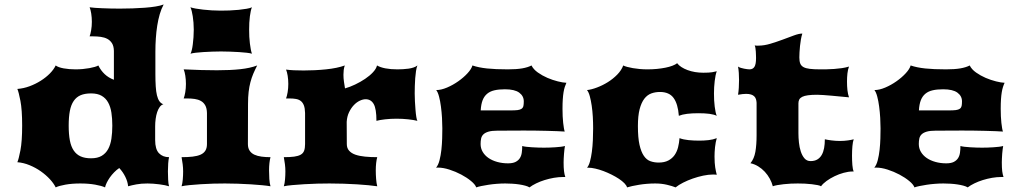

<svg xmlns="http://www.w3.org/2000/svg" viewBox="-20 -813 4450 838"><path d="M55.7 -105Q61.5 -117.7 69.1 -156.7Q76.7 -195.8 76.7 -265.1Q76.7 -334 69.1 -373Q61.5 -412.1 55.7 -424.8Q82.5 -426.8 108.9 -436.5Q135.3 -446.3 158 -460.7Q180.7 -475.1 197.8 -492.4Q214.8 -509.8 223.1 -527.3Q233.9 -519 257.8 -514.6Q281.7 -510.3 309.6 -510.3Q325.7 -510.3 341.3 -511.7Q356.9 -513.2 370.1 -515.6Q383.3 -518.1 393.6 -521Q403.8 -523.9 409.2 -527.3Q419.9 -505.4 436.8 -489.5Q453.6 -473.6 477.1 -464.8V-590.8Q476.6 -611.8 468.8 -624.3Q460.9 -636.7 448.5 -643.3Q436 -649.9 419.9 -652.1Q403.8 -654.3 386.7 -654.3H371.1Q375 -664.1 377.9 -681.4Q380.9 -698.7 380.9 -717.8Q380.9 -736.3 378.2 -753.7Q375.5 -771 371.1 -781.2Q380.4 -779.8 394.3 -778.8Q408.2 -777.8 425.3 -777.1Q442.4 -776.4 462.2 -775.9Q481.9 -775.4 502.4 -775.4Q530.3 -775.4 558.6 -776.4Q586.9 -777.3 612.5 -779.3Q638.2 -781.2 659.4 -784.7Q680.7 -788.1 694.3 -793.5Q684.1 -774.4 677.2 -751Q670.4 -727.5 666.3 -701.2Q662.1 -674.8 660.2 -646Q658.2 -617.2 658.2 -587.4V-489.7Q658.2 -459.5 659.7 -436.3Q661.1 -413.1 665 -397Q668.9 -380.9 675.8 -371.1Q682.6 -361.3 693.4 -357.9H692.9Q684.1 -355.5 677.2 -346.2Q670.4 -336.9 666 -323.7Q661.6 -310.5 659.4 -294.2Q657.2 -277.8 657.2 -261.2V-201.7Q657.2 -161.6 673.8 -144.3Q690.4 -127 717.8 -127Q715.3 -116.2 714.1 -99.6Q712.9 -83 712.9 -64.9Q712.9 -46.9 713.9 -28.6Q714.8 -10.3 717.8 0Q710.9 -2.4 699.7 -4.6Q688.5 -6.8 675.5 -8.5Q662.6 -10.3 649.2 -11.2Q635.7 -12.2 624 -12.2Q596.2 -12.2 575.4 -8.3Q554.7 -4.4 539.1 0Q537.6 -19.5 527.1 -41Q516.6 -62.5 500.5 -79.6Q488.8 -71.8 478.3 -61Q467.8 -50.3 459.7 -38.8Q451.7 -27.3 446 -15.9Q440.4 -4.4 438.5 4.9Q423.8 -2 395.3 -7.1Q366.7 -12.2 330.1 -12.2Q294.4 -12.2 265.6 -7.1Q236.8 -2 223.1 4.9Q214.8 -12.2 197.8 -30.8Q180.7 -49.3 158.2 -65.2Q135.7 -81.1 109.1 -92Q82.5 -103 55.7 -105ZM279.8 -264.6Q279.8 -227.1 284.9 -200.2Q290 -173.3 301.8 -156Q313.5 -138.7 332 -130.4Q350.6 -122.1 377.4 -122.1Q405.8 -122.1 423.8 -132.8Q441.9 -143.6 452.1 -162.6Q462.4 -181.6 466.3 -207.8Q470.2 -233.9 470.2 -264.6Q470.2 -295.4 466.3 -321Q462.4 -346.7 452.1 -365.5Q441.9 -384.3 423.8 -394.8Q405.8 -405.3 377.4 -405.3Q350.6 -405.3 332 -397.5Q313.5 -389.6 301.8 -372.6Q290 -355.5 284.9 -328.9Q279.8 -302.2 279.8 -264.6Z M811.5 -578.6Q814.5 -584 817.1 -594.7Q819.8 -605.5 821.5 -619.6Q823.2 -633.8 824.5 -650.1Q825.7 -666.5 825.7 -683.6Q825.7 -699.2 824.5 -714.1Q823.2 -729 821.3 -741.9Q819.3 -754.9 816.7 -765.1Q814 -775.4 811 -781.2Q819.8 -778.3 834.2 -775.6Q848.6 -772.9 866.5 -771Q884.3 -769 904.1 -767.8Q923.8 -766.6 942.9 -766.6Q960.4 -766.6 981.2 -767.3Q1002 -768.1 1021.2 -770Q1040.5 -772 1056.2 -774.7Q1071.8 -777.3 1079.6 -781.2Q1076.7 -774.9 1074.5 -764.6Q1072.3 -754.4 1070.6 -741.5Q1068.8 -728.5 1068.1 -713.6Q1067.4 -698.7 1067.4 -683.6Q1067.4 -668 1068.1 -652.8Q1068.8 -637.7 1070.6 -623.8Q1072.3 -609.9 1074.5 -598.1Q1076.7 -586.4 1079.6 -578.6Q1071.8 -581.1 1056.9 -582.8Q1042 -584.5 1023.2 -585.7Q1004.4 -586.9 983.9 -587.6Q963.4 -588.4 944.3 -588.4Q925.3 -588.4 905.3 -587.6Q885.3 -586.9 866.9 -585.7Q848.6 -584.5 834 -582.8Q819.3 -581.1 811.5 -578.6ZM772.5 0Q776.4 -12.7 777.8 -30.3Q779.3 -47.9 779.3 -64.9Q779.3 -80.6 777.3 -96.2Q775.4 -111.8 772.5 -127Q799.8 -127 820.6 -129.4Q841.3 -131.8 855.2 -137.9Q869.1 -144 876.2 -155.3Q883.3 -166.5 883.3 -184.1V-319.8Q882.8 -340.8 875.7 -353.3Q868.7 -365.7 856.9 -372.3Q845.2 -378.9 829.8 -381.1Q814.5 -383.3 797.4 -383.3H781.7Q785.6 -393.1 788.6 -410.4Q791.5 -427.7 791.5 -446.8Q791.5 -465.3 788.8 -482.7Q786.1 -500 781.7 -510.3Q823.2 -508.3 859.1 -507.3Q895 -506.3 926.8 -506.3Q985.8 -506.3 1028.8 -511Q1071.8 -515.6 1102.5 -527.3Q1092.8 -508.3 1085.4 -491Q1078.1 -473.6 1073 -454.3Q1067.9 -435.1 1065.2 -412.1Q1062.5 -389.2 1062.5 -359.4L1062 -184.1Q1062 -166.5 1069.6 -155.3Q1077.1 -144 1090.3 -137.9Q1103.5 -131.8 1121.6 -129.4Q1139.6 -127 1160.6 -127Q1157.7 -116.7 1156 -101.6Q1154.3 -86.4 1154.3 -69.3Q1154.3 -50.8 1155.5 -32Q1156.7 -13.2 1160.6 0Q1147.5 -2.4 1124.5 -4.6Q1101.6 -6.8 1074.5 -8.5Q1047.4 -10.3 1017.8 -11.2Q988.3 -12.2 961.9 -12.2Q938.5 -12.2 910.9 -11.5Q883.3 -10.7 856.7 -9Q830.1 -7.3 807.6 -5.1Q785.2 -2.9 772.5 0Z M1218.8 0Q1222.7 -12.7 1224.1 -30.3Q1225.6 -47.9 1225.6 -64.9Q1225.6 -80.6 1223.6 -96.2Q1221.7 -111.8 1218.8 -127Q1246.1 -127 1263.9 -129.4Q1281.7 -131.8 1292.5 -137.9Q1303.2 -144 1307.4 -155.3Q1311.5 -166.5 1311.5 -184.1V-319.8Q1311 -340.8 1306.2 -353.3Q1301.3 -365.7 1292.7 -372.3Q1284.2 -378.9 1271.7 -381.1Q1259.3 -383.3 1243.7 -383.3H1228.5Q1232.4 -393.1 1235.4 -410.4Q1238.3 -427.7 1238.3 -446.8Q1238.3 -465.3 1235.6 -482.2Q1232.9 -499 1228.5 -509.3Q1242.7 -507.3 1262.5 -506.3Q1282.2 -505.4 1305.2 -505.4Q1328.6 -505.4 1353.8 -506.6Q1378.9 -507.8 1402.8 -510.3Q1426.8 -512.7 1448 -517.1Q1469.2 -521.5 1484.9 -527.3Q1481.4 -517.6 1480.2 -507.6Q1479 -497.6 1479 -486.8Q1479 -471.7 1481.2 -456.5Q1483.4 -441.4 1485.8 -427.2Q1506.8 -433.1 1530 -444.1Q1553.2 -455.1 1573.5 -468.8Q1593.8 -482.4 1607.9 -497.6Q1622.1 -512.7 1625.5 -527.3Q1639.6 -519 1662.4 -514.6Q1685.1 -510.3 1714.4 -510.3Q1726.1 -510.3 1738.8 -511Q1751.5 -511.7 1763.4 -513.4Q1775.4 -515.1 1785.4 -518.6Q1795.4 -522 1801.8 -527.3Q1797.9 -517.6 1795.7 -502.9Q1793.5 -488.3 1792.2 -471.4Q1791 -454.6 1790.5 -437.3Q1790 -419.9 1790 -404.8Q1790 -389.6 1791 -370.4Q1792 -351.1 1793.5 -333.3Q1794.9 -315.4 1797.1 -302.2Q1799.3 -289.1 1801.8 -285.6Q1785.6 -289.6 1761.5 -292.2Q1737.3 -294.9 1710.9 -294.9Q1684.6 -294.9 1661.1 -292.2Q1637.7 -289.6 1623 -285.6Q1623 -337.9 1611.1 -358.9Q1599.1 -379.9 1575.7 -379.9Q1564 -379.9 1550 -373.3Q1536.1 -366.7 1524.2 -354Q1512.2 -341.3 1503.4 -323Q1494.6 -304.7 1493.2 -281.2L1493.7 -184.1Q1493.7 -166.5 1503.7 -155.3Q1513.7 -144 1531.2 -137.9Q1548.8 -131.8 1573.2 -129.4Q1597.7 -127 1626.5 -127Q1623.5 -116.7 1621.8 -101.6Q1620.1 -86.4 1620.1 -69.3Q1620.1 -50.8 1621.6 -32Q1623 -13.2 1626.5 0Q1610.8 -2.4 1587.9 -4.6Q1564.9 -6.8 1537.6 -8.5Q1510.3 -10.3 1479.5 -11.2Q1448.7 -12.2 1418 -12.2Q1394.5 -12.2 1365.5 -11.5Q1336.4 -10.7 1308.1 -9Q1279.8 -7.3 1255.6 -5.1Q1231.4 -2.9 1218.8 0Z M1883.3 -81.1Q1893.1 -92.8 1898.4 -113.8Q1903.8 -134.8 1906.5 -159.4Q1909.2 -184.1 1909.9 -209Q1910.6 -233.9 1910.6 -252.9Q1910.6 -272.9 1909.2 -298.3Q1907.7 -323.7 1904.5 -347.9Q1901.4 -372.1 1896.2 -391.6Q1891.1 -411.1 1883.8 -419.9Q1905.3 -419.9 1931.2 -430.9Q1957 -441.9 1980.2 -458.3Q2003.4 -474.6 2020.5 -493.2Q2037.6 -511.7 2042 -527.3Q2068.8 -518.1 2105.5 -514.2Q2142.1 -510.3 2196.3 -510.3Q2234.4 -510.3 2259.3 -514.6Q2284.2 -519 2299.8 -527.3Q2308.1 -510.3 2327.4 -496.6Q2346.7 -482.9 2369.4 -473.1Q2392.1 -463.4 2414.8 -457.8Q2437.5 -452.1 2452.1 -451.7Q2448.2 -443.4 2445.1 -433.6Q2441.9 -423.8 2439.7 -410.6Q2437.5 -397.5 2436.3 -379.6Q2435.1 -361.8 2435.1 -337.9Q2435.1 -321.3 2435.8 -305.7Q2436.5 -290 2438 -276.9Q2439.5 -263.7 2441.2 -253.7Q2442.9 -243.7 2444.8 -238.8Q2432.6 -239.7 2412.1 -240.5Q2391.6 -241.2 2367.2 -241.9Q2342.8 -242.7 2316.2 -242.9Q2289.6 -243.2 2265.6 -243.2Q2237.3 -243.2 2209.2 -242.9Q2181.2 -242.7 2151.4 -242.7Q2126.5 -242.7 2111.8 -238.3Q2097.2 -233.9 2089.6 -226.3Q2082 -218.8 2079.8 -208Q2077.6 -197.3 2077.6 -184.6Q2077.6 -165.5 2086.9 -149.9Q2096.2 -134.3 2112.3 -123.3Q2128.4 -112.3 2150.4 -106.2Q2172.4 -100.1 2197.3 -100.1Q2217.8 -100.1 2230 -106.2Q2242.2 -112.3 2248.8 -122.6Q2255.4 -132.8 2257.3 -146.5Q2259.3 -160.2 2259.3 -175.8Q2265.1 -173.8 2276.9 -172.4Q2288.6 -170.9 2302.2 -170.2Q2315.9 -169.4 2329.8 -168.9Q2343.8 -168.5 2354 -168.5Q2364.3 -168.5 2377.4 -168.9Q2390.6 -169.4 2403.6 -170.2Q2416.5 -170.9 2427.7 -172.4Q2439 -173.8 2445.8 -175.8Q2444.8 -170.4 2443.6 -161.4Q2442.4 -152.3 2441.7 -142.1Q2440.9 -131.8 2440.4 -121.6Q2439.9 -111.3 2439.9 -104.5Q2439.9 -80.6 2441.7 -66.2Q2443.4 -51.8 2447.3 -40.5H2438.5Q2418.5 -40.5 2397.5 -36.9Q2376.5 -33.2 2356.9 -27.1Q2337.4 -21 2320.3 -12.7Q2303.2 -4.4 2291 4.9Q2284.2 0.5 2272.2 -2.7Q2260.3 -5.9 2245.8 -8.1Q2231.4 -10.3 2215.6 -11.2Q2199.7 -12.2 2185.1 -12.2Q2167.5 -12.2 2148.4 -10.7Q2129.4 -9.3 2112.1 -6.6Q2094.7 -3.9 2080.6 -1Q2066.4 2 2058.6 4.9Q2054.2 -7.8 2035.9 -22.9Q2017.6 -38.1 1993.2 -51Q1968.8 -64 1941.4 -72.8Q1914.1 -81.5 1891.6 -81.5Q1889.2 -81.5 1887.2 -81.3Q1885.3 -81.1 1883.3 -81.1ZM2208 -331.1Q2227.5 -331.1 2239 -332.5Q2250.5 -334 2256.6 -338.4Q2262.7 -342.8 2264.4 -350.3Q2266.1 -357.9 2266.1 -370.6Q2266.1 -394 2246.1 -408.7Q2226.1 -423.3 2183.6 -423.3Q2157.2 -423.3 2138.2 -418.9Q2119.1 -414.6 2106.2 -403.8Q2093.3 -393.1 2086.4 -375.5Q2079.6 -357.9 2078.1 -331.1Z M2542 -81.1Q2549.8 -89.4 2554.9 -107.9Q2560.1 -126.5 2563.2 -150.4Q2566.4 -174.3 2567.6 -201.2Q2568.8 -228 2568.8 -252.9Q2568.8 -277.3 2567.4 -303.2Q2565.9 -329.1 2562.5 -352.1Q2559.1 -375 2554.2 -393.1Q2549.3 -411.1 2542 -419.9Q2561.5 -421.9 2585.9 -431.2Q2610.4 -440.4 2633.1 -454.6Q2655.8 -468.8 2674.1 -487.5Q2692.4 -506.3 2700.2 -527.3Q2706.5 -523.9 2717.5 -521Q2728.5 -518.1 2742.4 -515.6Q2756.3 -513.2 2772.7 -511.7Q2789.1 -510.3 2806.2 -510.3Q2827.1 -510.3 2847.2 -512.2Q2867.2 -514.2 2884.3 -517.6Q2901.4 -521 2914.8 -526.1Q2928.2 -531.2 2935.5 -537.1Q2942.4 -527.8 2954.1 -520.3Q2965.8 -512.7 2981 -507.1Q2996.1 -501.5 3013.7 -498.5Q3031.2 -495.6 3049.8 -495.6Q3075.7 -495.6 3088.4 -497.8Q3101.1 -500 3108.4 -502Q3102.5 -486.3 3099.4 -459.5Q3096.2 -432.6 3096.2 -405.3Q3096.2 -390.6 3096.9 -375.7Q3097.7 -360.8 3099.4 -347.7Q3101.1 -334.5 3103.3 -324Q3105.5 -313.5 3108.4 -307.6Q3096.2 -313.5 3076.2 -316.2Q3056.2 -318.8 3028.3 -318.8Q3000.5 -318.8 2979 -316.2Q2957.5 -313.5 2942.9 -307.6Q2939 -359.4 2919.9 -385.5Q2900.9 -411.6 2860.4 -411.6Q2840.3 -411.6 2822.8 -405.3Q2805.2 -398.9 2792.2 -382.1Q2779.3 -365.2 2771.7 -336.4Q2764.2 -307.6 2764.2 -262.7Q2764.2 -211.9 2771.2 -180.9Q2778.3 -149.9 2790.3 -132.6Q2802.2 -115.2 2818.8 -109.4Q2835.4 -103.5 2854.5 -103.5Q2879.9 -103.5 2897 -112.5Q2914.1 -121.6 2924.3 -136.2Q2934.6 -150.9 2939.5 -170.2Q2944.3 -189.5 2945.8 -210Q2962.9 -203.6 2985.6 -201.4Q3008.3 -199.2 3031.7 -199.2Q3052.7 -199.2 3072.5 -201.4Q3092.3 -203.6 3108.4 -210Q3106 -202.6 3104 -192.1Q3102.1 -181.6 3100.8 -170.7Q3099.6 -159.7 3099.1 -148.9Q3098.6 -138.2 3098.6 -129.9Q3098.6 -114.7 3099.4 -103.3Q3100.1 -91.8 3101.6 -82.5Q3103 -73.2 3104.7 -65.4Q3106.4 -57.6 3108.4 -50.3Q3104.5 -50.8 3100.6 -51Q3096.7 -51.3 3092.8 -51.3Q3072.3 -51.3 3049.1 -46.4Q3025.9 -41.5 3003.7 -33.7Q2981.4 -25.9 2961.7 -15.9Q2941.9 -5.9 2928.7 4.9Q2914.6 -1 2890.9 -6.6Q2867.2 -12.2 2839.4 -12.2Q2821.8 -12.2 2803.7 -10.7Q2785.6 -9.3 2769.5 -6.6Q2753.4 -3.9 2739.7 -1Q2726.1 2 2716.8 4.9Q2714.8 -3.4 2705.3 -13.2Q2695.8 -22.9 2681.4 -32.5Q2667 -42 2649.4 -50.8Q2631.8 -59.6 2613.8 -66.4Q2595.7 -73.2 2578.4 -77.1Q2561 -81.1 2547.4 -81.1Z M3255.4 -100.6Q3271.5 -120.1 3276.9 -150.4Q3282.2 -180.7 3282.2 -223.1V-364.3Q3281.7 -373 3279.5 -380.1Q3277.3 -387.2 3272.2 -392.3Q3267.1 -397.5 3258.3 -400.4Q3249.5 -403.3 3236.3 -403.3Q3229 -403.3 3220.5 -402.3Q3211.9 -401.4 3201.2 -399.4Q3203.6 -413.6 3204.6 -430.2Q3205.6 -446.8 3205.6 -463.9Q3205.6 -479.5 3204.6 -494.6Q3203.6 -509.8 3201.2 -522.5Q3206.1 -519 3213.4 -516.8Q3220.7 -514.6 3228 -513.2Q3235.4 -511.7 3241.7 -511Q3248 -510.3 3251.5 -510.3Q3265.6 -510.3 3272.7 -521.2Q3279.8 -532.2 3279.8 -559.6Q3279.8 -564 3279.5 -571.8Q3279.3 -579.6 3278.8 -587.9Q3278.3 -596.2 3277.1 -603.5Q3275.9 -610.8 3273.9 -614.7Q3277.8 -613.8 3281.7 -613.8Q3285.6 -613.8 3290 -613.8Q3314.9 -613.8 3342.5 -622.1Q3370.1 -630.4 3396.2 -640.1Q3422.4 -649.9 3444.8 -658.2Q3467.3 -666.5 3481.9 -666.5Q3478 -654.8 3475.6 -640.6Q3473.1 -626.5 3471.7 -612.3Q3470.2 -598.1 3469.5 -584.7Q3468.8 -571.3 3468.8 -562Q3468.8 -545.9 3472.7 -535.9Q3476.6 -525.9 3486.6 -520.3Q3496.6 -514.6 3514.4 -512.5Q3532.2 -510.3 3560.1 -510.3Q3571.8 -510.3 3587.6 -510.5Q3603.5 -510.7 3620.6 -512Q3637.7 -513.2 3654.5 -515.6Q3671.4 -518.1 3685.5 -522.5Q3680.7 -509.8 3678.7 -492.7Q3676.8 -475.6 3676.8 -457.5Q3676.8 -437 3678.7 -419.4Q3680.7 -401.9 3685.5 -388.2Q3668.9 -389.6 3649.2 -391.6Q3629.4 -393.6 3609.9 -395.3Q3590.3 -397 3573.7 -398.2Q3557.1 -399.4 3546.9 -399.4Q3522.5 -399.4 3506.6 -397.2Q3490.7 -395 3481.4 -390.4Q3472.2 -385.7 3468.5 -378.7Q3464.8 -371.6 3464.8 -362.3V-231.4Q3464.8 -212.4 3467 -191.2Q3469.2 -169.9 3475.1 -151.9Q3481 -133.8 3491.2 -121.8Q3501.5 -109.9 3517.6 -109.9Q3535.2 -109.9 3547.1 -116.9Q3559.1 -124 3566.4 -136.7Q3573.7 -149.4 3576.9 -166.7Q3580.1 -184.1 3580.1 -205.1Q3590.8 -202.6 3608.9 -200.2Q3627 -197.8 3646 -197.8Q3664.6 -197.8 3680.9 -200.2Q3697.3 -202.6 3706.1 -205.1Q3702.1 -194.3 3700.4 -175Q3698.7 -155.8 3698.7 -133.8Q3698.7 -111.8 3700.2 -92.8Q3701.7 -73.7 3706.1 -64.5H3701.2Q3683.1 -64.5 3662.4 -58.8Q3641.6 -53.2 3622.6 -43.9Q3603.5 -34.7 3587.6 -23.2Q3571.8 -11.7 3563.5 0Q3559.6 -2.9 3548.6 -5.1Q3537.6 -7.3 3523.2 -9Q3508.8 -10.7 3492.7 -11.5Q3476.6 -12.2 3461.9 -12.2Q3447.3 -12.2 3431.4 -11.5Q3415.5 -10.7 3400.4 -9Q3385.3 -7.3 3372.8 -5.1Q3360.4 -2.9 3353 0Q3348.6 -17.1 3339.6 -33.4Q3330.6 -49.8 3317.9 -63.5Q3305.2 -77.1 3289.3 -86.9Q3273.4 -96.7 3255.4 -100.6Z M3795.9 -81.1Q3805.7 -92.8 3811 -113.8Q3816.4 -134.8 3819.1 -159.4Q3821.8 -184.1 3822.5 -209Q3823.2 -233.9 3823.2 -252.9Q3823.2 -272.9 3821.8 -298.3Q3820.3 -323.7 3817.1 -347.9Q3814 -372.1 3808.8 -391.6Q3803.7 -411.1 3796.4 -419.9Q3817.9 -419.9 3843.8 -430.9Q3869.6 -441.9 3892.8 -458.3Q3916 -474.6 3933.1 -493.2Q3950.2 -511.7 3954.6 -527.3Q3981.4 -518.1 4018.1 -514.2Q4054.7 -510.3 4108.9 -510.3Q4147 -510.3 4171.9 -514.6Q4196.8 -519 4212.4 -527.3Q4220.7 -510.3 4240 -496.6Q4259.3 -482.9 4282 -473.1Q4304.7 -463.4 4327.4 -457.8Q4350.1 -452.1 4364.7 -451.7Q4360.8 -443.4 4357.7 -433.6Q4354.5 -423.8 4352.3 -410.6Q4350.1 -397.5 4348.9 -379.6Q4347.7 -361.8 4347.7 -337.9Q4347.7 -321.3 4348.4 -305.7Q4349.1 -290 4350.6 -276.9Q4352.1 -263.7 4353.8 -253.7Q4355.5 -243.7 4357.4 -238.8Q4345.2 -239.7 4324.7 -240.5Q4304.2 -241.2 4279.8 -241.9Q4255.4 -242.7 4228.8 -242.9Q4202.1 -243.2 4178.2 -243.2Q4149.9 -243.2 4121.8 -242.9Q4093.8 -242.7 4064 -242.7Q4039.1 -242.7 4024.4 -238.3Q4009.8 -233.9 4002.2 -226.3Q3994.6 -218.8 3992.4 -208Q3990.2 -197.3 3990.2 -184.6Q3990.2 -165.5 3999.5 -149.9Q4008.8 -134.3 4024.9 -123.3Q4041 -112.3 4063 -106.2Q4085 -100.1 4109.9 -100.1Q4130.4 -100.1 4142.6 -106.2Q4154.8 -112.3 4161.4 -122.6Q4168 -132.8 4169.9 -146.5Q4171.9 -160.2 4171.9 -175.8Q4177.7 -173.8 4189.5 -172.4Q4201.2 -170.9 4214.8 -170.2Q4228.5 -169.4 4242.4 -168.9Q4256.3 -168.5 4266.6 -168.5Q4276.9 -168.5 4290 -168.9Q4303.2 -169.4 4316.2 -170.2Q4329.1 -170.9 4340.3 -172.4Q4351.6 -173.8 4358.4 -175.8Q4357.4 -170.4 4356.2 -161.4Q4355 -152.3 4354.2 -142.1Q4353.5 -131.8 4353 -121.6Q4352.5 -111.3 4352.5 -104.5Q4352.5 -80.6 4354.2 -66.2Q4356 -51.8 4359.9 -40.5H4351.1Q4331.1 -40.5 4310.1 -36.9Q4289.1 -33.2 4269.5 -27.1Q4250 -21 4232.9 -12.7Q4215.8 -4.4 4203.6 4.9Q4196.8 0.5 4184.8 -2.7Q4172.9 -5.9 4158.4 -8.1Q4144 -10.3 4128.2 -11.2Q4112.3 -12.2 4097.7 -12.2Q4080.1 -12.2 4061 -10.7Q4042 -9.3 4024.7 -6.6Q4007.3 -3.9 3993.2 -1Q3979 2 3971.2 4.9Q3966.8 -7.8 3948.5 -22.9Q3930.2 -38.1 3905.8 -51Q3881.3 -64 3854 -72.8Q3826.7 -81.5 3804.2 -81.5Q3801.8 -81.5 3799.8 -81.3Q3797.9 -81.1 3795.9 -81.1ZM4120.6 -331.1Q4140.1 -331.1 4151.6 -332.5Q4163.1 -334 4169.2 -338.4Q4175.3 -342.8 4177 -350.3Q4178.7 -357.9 4178.7 -370.6Q4178.7 -394 4158.7 -408.7Q4138.7 -423.3 4096.2 -423.3Q4069.8 -423.3 4050.8 -418.9Q4031.7 -414.6 4018.8 -403.8Q4005.9 -393.1 3999 -375.5Q3992.2 -357.9 3990.7 -331.1Z"/></svg>

Font: Arbutus
Style: Regular
Weight: 400
Designer: Karolina Lach
Foundry: Sorkin Type Co.
Version: Version 1.002